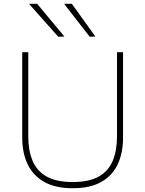

<svg xmlns="http://www.w3.org/2000/svg" viewBox="-20 -990 772 1019"><path d="M366 9Q273.5 9 214.2 -24.8Q155 -58.5 126.5 -118.8Q98 -179 98 -258Q98 -280 98 -314.2Q98 -348.5 98 -390Q98 -431.5 98 -475Q98 -540.5 98 -596.5Q98 -652.5 98 -713H130Q130 -652.5 130 -596.5Q130 -540.5 130 -475V-267Q130 -191.5 152.8 -137Q175.5 -82.5 227.2 -53.2Q279 -24 366 -24Q453 -24 504.5 -53.2Q556 -82.5 578.5 -137Q601 -191.5 601 -268V-475Q601 -540.5 601 -596.5Q601 -652.5 601 -713H633Q633 -652.5 633 -596.5Q633 -540.5 633 -475Q633 -431.5 633 -390Q633 -348.5 633 -314.2Q633 -280 633 -258Q633 -179 605 -118.8Q577 -58.5 518 -24.8Q459 9 366 9ZM289 -795Q263.5 -824 237.8 -852.8Q212 -881.5 186.2 -910.8Q160.5 -940 134 -970H177Q212.5 -927.5 249 -883.5Q285.5 -839.5 322 -796ZM456 -795Q433.5 -824 411 -852.8Q388.5 -881.5 366 -910.8Q343.5 -940 320 -970H361Q392 -927.5 423 -884Q454 -840.5 486 -796Z"/></svg>

Font: Commissioner Thin Thin
Style: Regular
Weight: 250
Version: Version 1.000